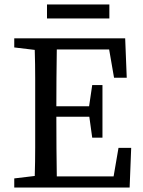

<svg xmlns="http://www.w3.org/2000/svg" viewBox="-20 -842 643 862"><path d="M191 -759V-822H471V-759ZM44 -629V-670H542L549 -493H492L470 -620H235Q234 -556 233.5 -491.5Q233 -427 233 -365H380L394 -460H440V-224H394L381 -318H233Q233 -243 233.5 -177.5Q234 -112 235 -50H490L512 -178H569L562 0H44V-41L136 -52Q138 -115 138 -180Q138 -245 138 -310V-359Q138 -424 138 -489Q138 -554 136 -618Z"/></svg>

Font: Source Serif 4
Style: Regular
Weight: 400
Designer: Frank Grießhammer
Foundry: Adobe
Version: Version 4.005;hotconv 1.1.0;makeotfexe 2.6.0